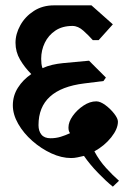

<svg xmlns="http://www.w3.org/2000/svg" viewBox="-20 -659 485 718"><path d="M327 -509Q312 -526 292 -544Q272 -562 251 -562Q213 -562 187 -544.5Q161 -527 147.5 -499Q134 -471 134 -439Q134 -429 135 -420.5Q136 -412 139 -404Q156 -412 175.5 -416.5Q195 -421 216 -423L313 -432L376 -369L367 -356L295 -347Q124 -326 124 -191Q124 -169 135 -155.5Q146 -142 169 -142Q189 -142 207 -147.5Q225 -153 242 -161Q236 -168 236 -182Q236 -203 252 -225.5Q268 -248 292 -264Q316 -280 340 -280Q355 -280 374 -266Q393 -252 407 -234Q421 -216 421 -204Q421 -177 396 -145.5Q371 -114 333 -93Q351 -59 376.5 -31Q402 -3 425 17L402 39Q378 20 347 -12Q316 -44 294 -76Q281 -73 269.5 -70.5Q258 -68 246 -68Q210 -68 172 -85.5Q134 -103 101 -132Q68 -161 48 -196Q28 -231 28 -265Q28 -301 47 -331Q66 -361 97 -382Q72 -407 55 -436Q38 -465 38 -499Q38 -532 56 -564.5Q74 -597 106.5 -618Q139 -639 182 -639H322L402 -568L349 -509Z"/></svg>

Font: Jaini Purva
Style: Regular
Weight: 400
Designer: Maithili Shingre, Girish Dalvi (Devanagari), Taresh Vohra (Latin)
Foundry: Ek Type
Version: Version 2.000; ttfautohint (v1.8.4.7-5d5b)